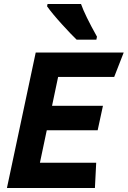

<svg xmlns="http://www.w3.org/2000/svg" viewBox="-20 -938 637 958"><path d="M453.6 0H14.6L158.2 -675.8H597.2L549.8 -554.2H270L239.7 -410.2H493.7L467.3 -288.1H213.4L179.2 -126H460ZM460.9 -740.2H362.3Q336.9 -764.2 288.6 -817.4Q240.2 -870.6 214.8 -906.7L217.3 -918H384.3Q403.3 -863.3 463.9 -754.9Z"/></svg>

Font: Cadman
Style: Bold Italic
Weight: 700
Italic angle: -12°
Designer: Paul James MIller
Foundry: High-Logic / Made with FontCreator
Version: Version 2.114;March 28, 2021;FontCreator 13.0.0.2683 64-bit